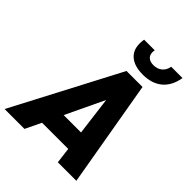

<svg xmlns="http://www.w3.org/2000/svg" viewBox="-281 -1051 1188 1188"><g transform="rotate(45 313.0 -457.0)"><path d="M423 -104H194L144 0H-30L337 -700H477L598 0H436ZM407 -232 375 -484 255 -232ZM274 -878Q274 -895 277 -914H370Q368 -902 368 -897Q368 -871 384 -857Q400 -843 429 -843Q463 -843 485.5 -861.5Q508 -880 514 -914H613Q600 -836 551.5 -795.5Q503 -755 424 -755Q352 -755 313 -787Q274 -819 274 -878Z"/></g></svg>

Font: Sarabun ExtraBold
Style: Italic
Weight: 800
Italic angle: -10°
Designer: Suppakit Chalermlarp | Katatrad Co.,Ltd.
Foundry: Cadson Demak Co.,Ltd.
Version: Version 1.000; ttfautohint (v1.6)